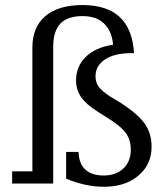

<svg xmlns="http://www.w3.org/2000/svg" viewBox="-20 -714 651 747"><path d="M419.9 -540Q415.5 -592.8 385 -622.1Q354.5 -651.4 301.3 -651.4Q242.7 -651.4 214.8 -622.1Q187 -592.8 187 -531.2V0H27.3V-47.4H106V-529.8Q106 -608.4 156.5 -651.4Q207 -694.3 301.3 -694.3Q395.5 -694.3 445.6 -647.9Q495.6 -601.6 501.5 -507.3H491.2Q425.8 -507.3 388.7 -482.9Q351.6 -458.5 351.6 -417Q351.6 -394 363.5 -377Q375.5 -359.9 408.7 -338.4L448.7 -314.5Q517.1 -270 543.5 -232.2Q569.8 -194.3 569.8 -143.1Q569.8 -74.2 518.6 -30.8Q467.3 12.7 384.3 12.7Q347.2 12.7 309.3 4.2Q271.5 -4.4 237.3 -18.6V-123H285.6Q287.1 -77.1 312 -54.2Q336.9 -31.2 382.8 -31.2Q431.6 -31.2 460.2 -58.6Q488.8 -85.9 488.8 -131.3Q488.8 -168.5 470.7 -194.8Q452.6 -221.2 399.9 -254.4L361.3 -278.8Q315.9 -307.1 295.9 -335.7Q275.9 -364.3 275.9 -401.4Q275.9 -455.6 313.7 -492.7Q351.6 -529.8 419.9 -540Z"/></svg>

Font: KhunPaOh
Style: Regular
Weight: 400
Designer: Khon Soe Zaw Thu
Version: Version 1.00 July 11, 2016, initial release